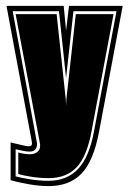

<svg xmlns="http://www.w3.org/2000/svg" viewBox="-20 -613 438 651"><path d="M145 18Q113 18 76.5 11.5Q40 5 16 -2V-130Q34 -126 52 -121.5Q70 -117 78 -117Q91 -117 88 -132L2 -593H196L204 -509L214 -593H396L316 -167Q297 -66 256 -24Q215 18 145 18ZM145 0Q207 0 245 -40.5Q283 -81 299 -169L375 -575H229L204 -348L180 -575H23L105 -130Q107 -118 101.5 -108.5Q96 -99 80 -99Q72 -99 61 -101Q50 -103 33 -107V-15Q51 -10 82.5 -5Q114 0 145 0ZM145 -9Q116 -9 87 -13.5Q58 -18 42 -23V-96Q63 -90 82 -90Q99 -90 109 -100Q119 -110 115 -129L33 -565H172L203 -276L204 -255L205 -276L237 -565H365L291 -171Q275 -83 240 -46Q205 -9 145 -9Z"/></svg>

Font: Alumni Sans Collegiate One
Style: Regular
Weight: 400
Designer: Robert E. Leuschke
Foundry: Robert E. Leuschke
Version: Version 1.100